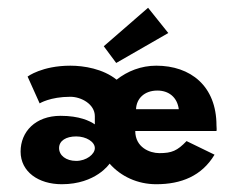

<svg xmlns="http://www.w3.org/2000/svg" viewBox="-20 -466 609 494"><path d="M247 -347 279 -304 413 -381 361 -446ZM132 -85C132 -104 150 -115 176 -115C202 -115 224 -101 224 -85C224 -69 202 -52 176 -52C150 -52 132 -66 132 -85ZM330 -185C331 -212 351 -233 385 -233C414 -233 436 -216 440 -185ZM82 -200C82 -200 109 -217 161 -217C189 -217 224 -198 224 -167V-146C211 -155 184 -168 136 -168C71 -168 33 -127 33 -76C33 -24 79 8 139 8C227 8 262 -45 262 -45C291 -12 334 8 382 8C446 8 499 -13 532 -68L460 -103C436 -78 422 -72 390 -72C365 -72 328 -87 328 -129H537C538 -133 537 -139 537 -143C537 -245 470 -297 382 -297C343 -297 308 -283 280 -261C245 -289 196 -297 161 -297C88 -297 51 -269 51 -269Z"/></svg>

Font: Hussar Tani
Style: Bold
Weight: 700
Foundry: Cannot Into Space Fonts
Version: Version 0.92